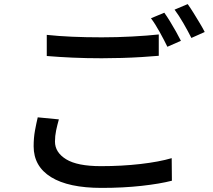

<svg xmlns="http://www.w3.org/2000/svg" viewBox="-20 -872 1040 936"><path d="M208 -702Q263 -696 331 -693Q399 -690 476 -690Q549 -690 624 -694Q699 -698 754 -704V-600Q720 -597 672.5 -594Q625 -591 574 -589.5Q523 -588 476 -588Q400 -588 334 -591Q268 -594 208 -599ZM267 -290Q259 -262 253.5 -235.5Q248 -209 248 -182Q248 -129 302.5 -95.5Q357 -62 472 -62Q574 -62 665 -72.5Q756 -83 817 -101L818 9Q760 24 670.5 34Q581 44 475 44Q314 44 229 -8.5Q144 -61 144 -159Q144 -200 150.5 -235.5Q157 -271 164 -300ZM781 -810Q794 -792 809 -767.5Q824 -743 838 -718Q852 -693 862 -673L796 -644Q781 -675 759 -715Q737 -755 716 -783ZM895 -852Q908 -834 923.5 -809Q939 -784 954 -759Q969 -734 978 -716L913 -687Q897 -719 874.5 -758Q852 -797 831 -825Z"/></svg>

Font: Source Han Sans SC Medium
Style: Regular
Weight: 500
Designer: Ryoko NISHIZUKA 西塚涼子 (kana, bopomofo & ideographs); Paul D. Hunt (Latin, Greek & Cyrillic); Sandoll Communications 산돌커뮤니
Foundry: Adobe
Version: Version 2.004;hotconv 1.0.118;makeotfexe 2.5.65603